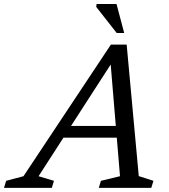

<svg xmlns="http://www.w3.org/2000/svg" viewBox="-84 -916 825 936"><path d="M196 -245 214.5 -302H542.5L523.5 -245ZM592.5 -57.5 664 -34.5 653.5 0H397.5L408 -34.5L501 -57L453 -633H476L104 -57L179 -34.5L168.5 0H-64.5L-54 -34.5L30.5 -57L456.5 -698.5H533.5ZM521.5 -755H485L385 -882.5L387 -896.5H484Z"/></svg>

Font: Newsreader 12pt
Style: Italic
Weight: 400
Italic angle: -17°
Version: Version 1.003